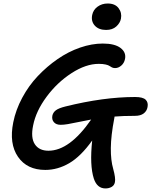

<svg xmlns="http://www.w3.org/2000/svg" viewBox="-20 -955 858 1089"><path d="M582 -785.2Q540 -785.2 517.8 -809.6Q495.6 -834 502.9 -870.1Q508.8 -899.4 533.4 -917.2Q558.1 -935.1 590.8 -935.1Q632.8 -935.1 652.6 -908.7Q672.4 -882.3 666 -849.1Q661.1 -824.2 639.4 -804.7Q617.7 -785.2 582 -785.2ZM324.2 -247.1Q298.8 -247.1 285.9 -261.7Q272.9 -276.4 276.9 -298.8Q281.2 -317.9 297.4 -329.8Q313.5 -341.8 351.1 -351.1Q567.4 -404.8 746.1 -404.8Q790.5 -404.8 806.2 -389.4Q821.8 -374 816.9 -348.1Q813 -325.2 794.9 -311.5Q776.9 -297.9 745.1 -297.9Q676.8 -297.9 629.9 -293.9Q629.9 -290 627.9 -282.2Q609.4 -186.5 608.6 -116Q607.9 -45.4 622.1 2.9Q636.7 56.2 631.8 78.1Q628.4 96.2 613.3 105Q598.1 113.8 578.1 113.8Q530.8 113.8 512.2 58.1Q487.8 -17.6 502.9 -158.2Q438.5 -67.9 372.8 -29.5Q307.1 8.8 236.8 8.8Q133.3 8.8 82 -65.7Q30.8 -140.1 55.2 -261.2Q69.3 -332 106 -400.4Q142.6 -468.8 194.3 -523.4Q246.1 -578.1 306.9 -620.1Q367.7 -662.1 434.3 -685.1Q501 -708 563 -708Q630.9 -708 663.8 -682.9Q696.8 -657.7 689 -620.1Q684.1 -596.7 667.7 -582.8Q651.4 -568.8 632.8 -568.8Q623 -568.8 615.2 -572.5Q607.4 -576.2 601.3 -580.8Q595.2 -585.4 579.3 -589.1Q563.5 -592.8 540 -592.8Q467.3 -592.8 386 -540.3Q304.7 -487.8 244.4 -406.5Q184.1 -325.2 168 -244.1Q153.3 -173.8 177.5 -137Q201.7 -100.1 254.9 -100.1Q374.5 -100.1 497.1 -276.9Q467.8 -272 428 -263.4Q388.2 -254.9 364.7 -251Q341.3 -247.1 324.2 -247.1Z"/></svg>

Font: Shantell Sans Irregular
Style: Italic
Weight: 500
Italic angle: -11.31°
Designer: Stephen Nixon, Anya Danilova, Shantell Martin
Foundry: Arrow Type
Version: Version 1.006;[9816181b4]